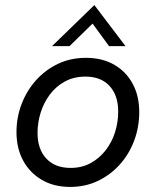

<svg xmlns="http://www.w3.org/2000/svg" viewBox="-20 -729 616 757"><path d="M256 8Q193 8 145.5 -19.5Q98 -47 71.5 -95.5Q45 -144 45 -208Q45 -266 65 -318.5Q85 -371 121.5 -412Q158 -453 208 -477Q258 -501 319 -501Q383 -501 430 -474Q477 -447 503 -399Q529 -351 529 -287Q529 -228 509 -174.5Q489 -121 452 -80Q415 -39 365.5 -15.5Q316 8 256 8ZM258 -67Q303 -67 337.5 -86Q372 -105 396.5 -136.5Q421 -168 433.5 -207.5Q446 -247 446 -289Q446 -353 412 -390Q378 -427 317 -427Q271 -427 235.5 -407.5Q200 -388 176 -355.5Q152 -323 140 -284Q128 -245 128 -205Q128 -141 162.5 -104Q197 -67 258 -67ZM185 -547 352 -709 475 -547H410L345 -636L254 -547Z"/></svg>

Font: Hanken Grotesk
Style: Italic
Weight: 400
Italic angle: -8°
Designer: Alfredo Marco Pradil
Foundry: Hanken Design Co.
Version: Version 3.013